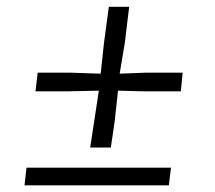

<svg xmlns="http://www.w3.org/2000/svg" viewBox="-20 -556 644 576"><path d="M250.5 -113.5 262.5 -191.5 276.5 -284 185 -282H86.5L93 -338H191.5L282 -335L292 -427.5L306.5 -535.5H367.5L354.5 -427.5L339 -335L417 -338H528L522.5 -282H410.5L334 -284L324 -191.5L312.5 -113.5ZM53.5 0 59.5 -53H493L486.5 0Z"/></svg>

Font: Merriweather 60pt Light
Style: Italic
Weight: 300
Italic angle: -7.8°
Version: Version 2.101